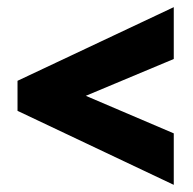

<svg xmlns="http://www.w3.org/2000/svg" viewBox="-20 -629 540 537"><path d="M466 -112V-256L220 -361L466 -464V-609L29 -403V-319Z"/></svg>

Font: Noto Sans Gujarati ExtraCondensed Black
Style: Regular
Weight: 900
Width: 2
Designer: Jelle Bosma - Monotype Design Team, Universal Thirst
Foundry: Monotype Imaging Inc.
Version: Version 2.106